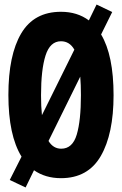

<svg xmlns="http://www.w3.org/2000/svg" viewBox="-20 -778 540 847"><path d="M161 -358Q161 -471 181 -533.5Q201 -596 249 -596Q287 -596 308 -559L165 -270Q161 -308 161 -358ZM250 -122Q215 -122 194 -156L334 -440Q337 -405 337 -358Q337 -246 318.5 -184Q300 -122 250 -122ZM249 8Q368 8 424.5 -89.5Q481 -187 481 -358Q481 -534 426 -626L475 -725L406 -758L372 -688Q321 -726 249 -726Q130 -726 73.5 -630.5Q17 -535 17 -359Q17 -181 75 -87L23 16L93 49L130 -27Q180 8 249 8Z"/></svg>

Font: Noto Sans Mono UI Condensed ExtraBold
Style: Regular
Weight: 800
Width: 3
Designer: Monotype Design team
Foundry: Monotype Imaging Inc.
Version: 1.000